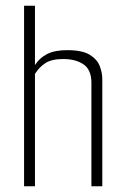

<svg xmlns="http://www.w3.org/2000/svg" viewBox="-20 -650 435 670"><path d="M64 -630H102V-423Q118 -448 144.5 -461.5Q171 -475 214 -475Q267 -475 293 -459Q319 -443 328 -419.5Q337 -396 337 -374V0H299V-361Q299 -406 272 -425Q245 -444 200 -444Q160 -444 138 -429.5Q116 -415 102 -392V0H64Z"/></svg>

Font: Smooch Sans Thin Light
Style: Regular
Weight: 300
Version: Version 1.010